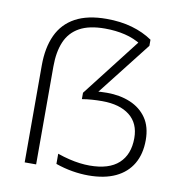

<svg xmlns="http://www.w3.org/2000/svg" viewBox="-72 -669 704 743"><g transform="rotate(10 280.0 -297.5)"><path d="M469 -552V-528L294 -304.5L290.5 -316.5Q303 -319 314 -319.8Q325 -320.5 339.5 -320.5Q390.5 -320.5 431 -303.5Q471.5 -286.5 495 -252.5Q518.5 -218.5 518.5 -166Q518.5 -111.5 495.8 -72.8Q473 -34 429.5 -13.5Q386 7 323 7Q292 7 259.5 1.5Q227 -4 194 -15.5V-55.5Q218.5 -47 240.5 -41.8Q262.5 -36.5 282.5 -34Q302.5 -31.5 321 -31.5Q397 -31.5 435.2 -66.5Q473.5 -101.5 473.5 -166Q473.5 -224 434.5 -254.8Q395.5 -285.5 326.5 -285.5Q306.5 -285.5 287.8 -284.2Q269 -283 247.5 -279.5V-304.5L436.5 -548L434.5 -527Q404 -546.5 367.5 -555.2Q331 -564 288.5 -564Q226.5 -564 188.8 -543Q151 -522 134 -482Q117 -442 117 -385V0H72V-381Q72 -451 95 -500.5Q118 -550 166 -576Q214 -602 288.5 -602Q343.5 -602 388.8 -589Q434 -576 469 -552Z"/></g></svg>

Font: Encode Sans SC ExtraLight
Style: Regular
Weight: 250
Designer: Multiple Designers
Foundry: Impallari Type
Version: Version 3.002